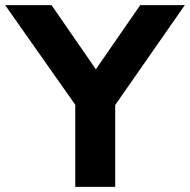

<svg xmlns="http://www.w3.org/2000/svg" viewBox="-54 -725 737 745"><path d="M238 0V-362L270 -273L-34 -705H146L334 -433H302L490 -705H663L362 -273L393 -362V0Z"/></svg>

Font: Nunito Sans 12pt ExtraBold
Style: Regular
Weight: 800
Designer: Vernon Adams
Foundry: Vernon Adams
Version: Version 3.101;gftools[0.9.27]